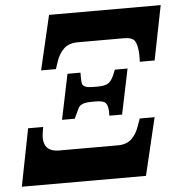

<svg xmlns="http://www.w3.org/2000/svg" viewBox="-52 -763 763 812"><g transform="rotate(-5 330.0 -357.0)"><path d="M186 -714H660L614 -483H551Q551 -489 551.5 -501Q552 -513 551 -522Q549 -556 538.5 -572Q528 -588 493 -588H297Q259 -588 237.5 -567.5Q216 -547 205 -513L195 -483H132ZM242 -459H297V-440Q297 -421 299 -412.5Q301 -404 311.5 -399Q322 -394 348 -394H365Q398 -394 411.5 -404.5Q425 -415 435 -439L443 -459H497L457 -267H403V-286Q402 -310 393 -321Q384 -332 352 -332H335Q309 -332 296.5 -327Q284 -322 279 -314.5Q274 -307 265 -286L256 -267H202ZM56 -244H120L116 -220Q114 -206 114 -200Q114 -139 178 -139H428Q465 -139 486.5 -159.5Q508 -180 519 -214L530 -244H593L535 0H8Z"/></g></svg>

Font: Noto Serif NarrowBlack
Style: Italic
Weight: 900
Width: 4
Italic angle: -12°
Designer: Monotype Design Team
Foundry: Monotype Imaging Inc.
Version: Version 1.001